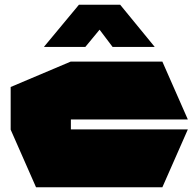

<svg xmlns="http://www.w3.org/2000/svg" viewBox="-20 -790 822 810"><path d="M132 0 25 -243V-244H772V-243L665 0ZM25 -244V-423L278 -530H279V-244ZM279 -286V-530H665L772 -287V-286ZM455 -592 344 -739 487 -770 632 -593V-592ZM166 -592V-593L313 -770H487L340 -592Z"/></svg>

Font: Foldit Black
Style: Regular
Weight: 900
Version: Version 1.003